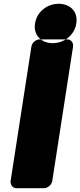

<svg xmlns="http://www.w3.org/2000/svg" viewBox="-20 -956 424 1014"><path d="M213 38C229 38 252 23 256 0L366 -711C368 -727 358 -748 335 -748H189C173 -748 150 -734 146 -711L36 0C34 16 44 38 67 38ZM258 -728C199 -728 155 -770 165 -832C175 -896 231 -936 290 -936C350 -936 393 -895 383 -832C373 -769 318 -728 258 -728Z"/></svg>

Font: Asimov Print
Style: EIt
Weight: 500
Designer: Google
Version: Version 2.000980; 2014